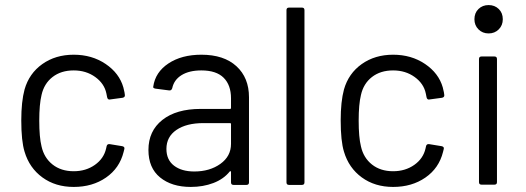

<svg xmlns="http://www.w3.org/2000/svg" viewBox="-20 -730 2076 758"><path d="M77 -131Q64 -173 64 -255Q64 -329 77 -377Q95 -440 147 -477Q199 -514 271 -514Q343 -514 397 -477.5Q451 -441 467 -385Q473 -361 473 -355V-353Q473 -346 464 -344L412 -337Q405 -337 403 -346L400 -361Q392 -400 356 -426Q320 -452 271 -452Q221 -452 187.5 -426Q154 -400 144 -355Q135 -318 135 -254Q135 -188 144 -152Q154 -107 187.5 -80.5Q221 -54 271 -54Q319 -54 354.5 -79Q390 -104 399 -144L401 -153Q403 -162 413 -161L462 -153Q473 -151 471 -142L468 -130Q452 -66 398.5 -29Q345 8 271 8Q199 8 147.5 -29.5Q96 -67 77 -131Z M566 -138Q566 -213 621 -256.5Q676 -300 772 -300H888Q892 -300 892 -304V-342Q892 -394 863 -423Q834 -452 775 -452Q727 -452 697 -433.5Q667 -415 660 -382Q657 -372 648 -373L594 -380Q583 -382 585 -388Q593 -445 645 -479.5Q697 -514 775 -514Q864 -514 913.5 -468.5Q963 -423 963 -346V-10Q963 0 953 0H902Q892 0 892 -10V-51Q892 -53 890.5 -54Q889 -55 887 -53Q863 -23 822.5 -7.5Q782 8 733 8Q658 8 612 -29.5Q566 -67 566 -138ZM747 -53Q808 -53 850 -83Q892 -113 892 -162V-240Q892 -244 888 -244H783Q716 -244 676.5 -217Q637 -190 637 -142Q637 -99 667 -76Q697 -53 747 -53Z M1111 -10V-690Q1111 -700 1121 -700H1172Q1182 -700 1182 -690V-10Q1182 0 1172 0H1121Q1111 0 1111 -10Z M1338 -131Q1325 -173 1325 -255Q1325 -329 1338 -377Q1356 -440 1408 -477Q1460 -514 1532 -514Q1604 -514 1658 -477.5Q1712 -441 1728 -385Q1734 -361 1734 -355V-353Q1734 -346 1725 -344L1673 -337Q1666 -337 1664 -346L1661 -361Q1653 -400 1617 -426Q1581 -452 1532 -452Q1482 -452 1448.5 -426Q1415 -400 1405 -355Q1396 -318 1396 -254Q1396 -188 1405 -152Q1415 -107 1448.5 -80.5Q1482 -54 1532 -54Q1580 -54 1615.5 -79Q1651 -104 1660 -144L1662 -153Q1664 -162 1674 -161L1723 -153Q1734 -151 1732 -142L1729 -130Q1713 -66 1659.5 -29Q1606 8 1532 8Q1460 8 1408.5 -29.5Q1357 -67 1338 -131Z M1871 -11V-497Q1871 -507 1881 -507H1932Q1942 -507 1942 -497V-11Q1942 -1 1932 -1H1881Q1871 -1 1871 -11ZM1909 -710Q1933 -710 1949 -694.5Q1965 -679 1965 -654Q1965 -630 1949 -614Q1933 -598 1909 -598Q1885 -598 1869 -614Q1853 -630 1853 -654Q1853 -679 1869 -694.5Q1885 -710 1909 -710Z"/></svg>

Font: Barlow GEO
Style: Regular
Weight: 400
Designer: Jeremy Tribby
Foundry: Tribby Type
Version: Version 1.408